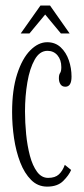

<svg xmlns="http://www.w3.org/2000/svg" viewBox="-20 -684 314 714"><path d="M155.5 10Q120.5 10 95.8 -14.8Q71 -39.5 55.2 -80.2Q39.5 -121 32.2 -170Q25 -219 25 -267Q25 -350.5 43.8 -408.5Q62.5 -466.5 92.5 -496.8Q122.5 -527 155.5 -527Q185.5 -527 205.8 -508Q226 -489 236 -459.8Q246 -430.5 246 -399Q246 -361.5 223 -361.5Q211 -361.5 205 -370.5Q199 -379.5 199 -393Q199 -406.5 203.5 -412.5Q208 -418.5 208 -434.5Q208 -461.5 193.8 -478.2Q179.5 -495 156.5 -495Q127.5 -495 109 -462.2Q90.5 -429.5 81.8 -378Q73 -326.5 73 -269.5Q73 -228.5 77.2 -185.2Q81.5 -142 91.2 -105Q101 -68 117.8 -45.2Q134.5 -22.5 159 -22.5Q185 -22.5 199 -35.5Q213 -48.5 221 -71L244.5 -52Q236.5 -32.5 215.2 -11.2Q194 10 155.5 10ZM57 -559.5 130.5 -663.5H166L239 -559.5H206.5L148 -630L89.5 -559.5Z"/></svg>

Font: Imbue 10pt ExtraLight
Style: Regular
Weight: 200
Designer: Tyler Finck
Foundry: Etcetera Type Company
Version: Version 1.102; ttfautohint (v1.8.3)